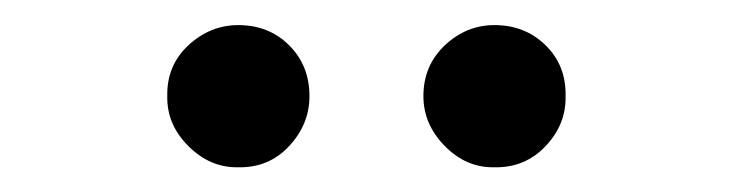

<svg xmlns="http://www.w3.org/2000/svg" viewBox="-20 -770 584 153"><path d="M169.9 -636.7Q147.5 -636.2 130.1 -653.6Q112.8 -670.9 113.3 -693.4Q112.8 -717.8 130.1 -733.9Q147.5 -750 169.9 -750Q194.3 -750 210.4 -733.9Q226.6 -717.8 226.6 -693.4Q226.6 -670.9 210.4 -653.6Q194.3 -636.2 169.9 -636.7ZM374 -636.7Q351.6 -636.2 334.5 -653.6Q317.4 -670.9 317.4 -693.4Q317.4 -717.8 334.5 -733.9Q351.6 -750 374 -750Q398.4 -750 414.8 -733.9Q431.2 -717.8 430.7 -693.4Q431.2 -670.9 414.8 -653.6Q398.4 -636.2 374 -636.7Z"/></svg>

Font: Inter Tight
Style: Regular
Weight: 400
Designer: Rasmus Andersson
Foundry: rsms
Version: Version 3.002